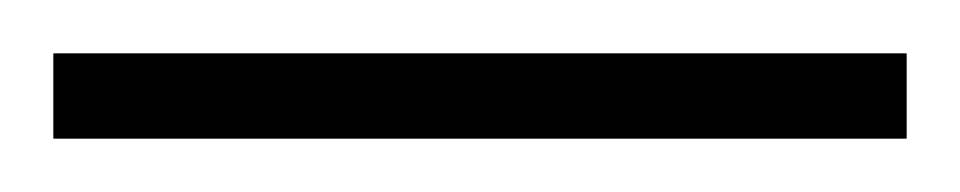

<svg xmlns="http://www.w3.org/2000/svg" viewBox="-20 108 360 72"><path d="M0 160V128H320V160Z"/></svg>

Font: Saira Thin SemiCondensed
Style: Regular
Weight: 100
Width: 4
Version: Version 1.101